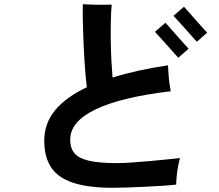

<svg xmlns="http://www.w3.org/2000/svg" viewBox="-20 -844 1040 911"><path d="M516 47Q397 47 325 22.5Q253 -2 221.5 -51.5Q190 -101 190 -176Q190 -259 242 -321.5Q294 -384 392 -430Q387 -470 383 -524.5Q379 -579 376.5 -636.5Q374 -694 373 -743.5Q372 -793 373 -824Q391 -823 418 -822Q445 -821 470.5 -821.5Q496 -822 510 -822Q507 -793 506 -749Q505 -705 505.5 -655Q506 -605 508.5 -558Q511 -511 514 -476Q571 -494 637 -508.5Q703 -523 777 -534Q778 -517 779.5 -494Q781 -471 784 -448.5Q787 -426 790 -411Q554 -383 433.5 -325Q313 -267 313 -181Q313 -143 332 -118.5Q351 -94 399.5 -82Q448 -70 536 -70Q564 -70 606 -73Q648 -76 693.5 -80Q739 -84 777 -88Q815 -92 834 -94Q829 -77 824.5 -52Q820 -27 818 -4Q816 19 816 32Q789 35 751 37.5Q713 40 670.5 42Q628 44 587.5 45.5Q547 47 516 47ZM826 -570Q823 -573 807 -591Q791 -609 770.5 -632Q750 -655 734 -672.5Q718 -690 715 -693L765 -736Q768 -733 784 -715Q800 -697 820 -674Q840 -651 856 -633.5Q872 -616 875 -613ZM914 -646Q911 -649 895 -667Q879 -685 858.5 -708Q838 -731 822 -748.5Q806 -766 803 -769L853 -812Q856 -809 872 -791Q888 -773 908 -750Q928 -727 944 -709.5Q960 -692 963 -689Z"/></svg>

Font: Zen Kaku Gothic Antique
Style: Bold
Weight: 700
Designer: Yoshimichi Ohira
Foundry: Positype
Version: Version 1.001